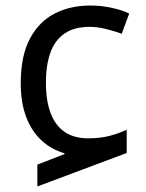

<svg xmlns="http://www.w3.org/2000/svg" viewBox="-20 -566 526 694"><path d="M115 108V29L213 -9V-12Q165 -26 129.5 -59Q94 -92 74.5 -143.5Q55 -195 55 -265Q55 -364 88 -426Q121 -488 177.5 -517Q234 -546 306 -546Q347 -546 385 -537.5Q423 -529 447 -517L420 -444Q396 -453 364 -461Q332 -469 304 -469Q250 -469 215 -446Q180 -423 163 -378Q146 -333 146 -266Q146 -202 163 -157Q180 -112 214 -89Q248 -66 299 -66Q343 -66 376.5 -75Q410 -84 438 -97V-13Z"/></svg>

Font: Noto Sans Georgian
Style: Regular
Weight: 400
Designer: Monotype Design Team, Akaki Razmadze
Foundry: Google LLC
Version: Version 2.002